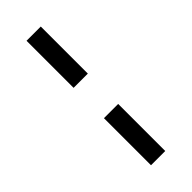

<svg xmlns="http://www.w3.org/2000/svg" viewBox="-260 -788 877 877"><g transform="rotate(-45 178.0 -350.0)"><path d="M224 -752V-448H132V-752ZM224 -252V52H132V-252Z"/></g></svg>

Font: Pathway Extreme SemiCondensed
Style: Bold
Weight: 700
Width: 4
Version: Version 1.001;gftools[0.9.26]